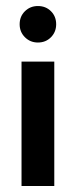

<svg xmlns="http://www.w3.org/2000/svg" viewBox="-20 -623 254 643"><path d="M52.1 0V-416.7H161.8V0ZM106.9 -480.6Q81.2 -480.6 63.5 -498.3Q45.8 -516 45.8 -541.7Q45.8 -568.1 63.5 -585.4Q81.2 -602.8 106.9 -602.8Q133.3 -602.8 150.7 -585.4Q168.1 -568.1 168.1 -541.7Q168.1 -516 150.7 -498.3Q133.3 -480.6 106.9 -480.6Z"/></svg>

Font: Afacad SemiBold
Style: Regular
Weight: 600
Designer: Kristian Moeller
Foundry: Dicotype
Version: Version 1.000